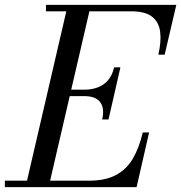

<svg xmlns="http://www.w3.org/2000/svg" viewBox="-65 -770 746 790"><path d="M40 0 214 -750H309L135 0ZM-45 0V-26.5H300Q368.5 -26.5 412 -49.8Q455.5 -73 481.5 -117.2Q507.5 -161.5 522.5 -225H548.5L497 0ZM355.5 -278.5Q363 -312 355.8 -333.2Q348.5 -354.5 330 -364.5Q311.5 -374.5 283 -374.5H212V-401H283Q311.5 -401 336.2 -410Q361 -419 379 -439.2Q397 -459.5 404.5 -493H430.5L381.5 -278.5ZM586.5 -545Q599 -598.5 594 -638.8Q589 -679 560.8 -701.2Q532.5 -723.5 474 -723.5H124V-750H660.5L612.5 -545Z"/></svg>

Font: Bodoni Moda 9pt
Style: Italic
Weight: 400
Italic angle: -13°
Designer: Owen Earl
Foundry: indestructible type
Version: Version 2.005